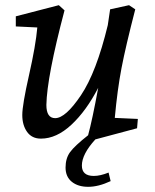

<svg xmlns="http://www.w3.org/2000/svg" viewBox="-20 -524 600 741"><path d="M296 115Q296 155 342 155Q367 155 399 142L407 175Q360 197 320.5 197Q281 197 257 177.5Q233 158 233 122.5Q233 87 250.5 63Q268 39 320 -2Q336 -60 359 -185Q313 -96 255.5 -42.5Q198 11 138 11Q103 11 84.5 -15Q66 -41 66 -80Q66 -119 92 -234Q118 -349 124 -418L41 -422V-461L207 -504L229 -484Q161 -227 159 -119Q159 -68 193 -68Q233 -68 292.5 -156.5Q352 -245 396 -427L405 -488L478 -504L502 -488Q465 -345 449 -261.5Q433 -178 423 -69L512 -65L509 -29L348 14Q296 71 296 115Z"/></svg>

Font: Andada
Style: Italic
Weight: 400
Italic angle: -8.29999°
Designer: Carolina Giovagnoli
Foundry: Carolina Giovagnoli
Version: Version 1.003